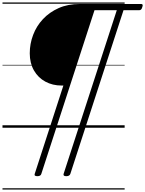

<svg xmlns="http://www.w3.org/2000/svg" viewBox="-20 -1026 1166 1542"><path d="M280 389Q252 389 259 370L489 -339H475Q402 -339 344 -370.5Q286 -402 252.5 -460.5Q219 -519 219 -598Q219 -674 246 -745.5Q273 -817 325 -872.5Q377 -928 451 -961Q525 -994 621 -994H1114Q1122 -994 1125 -988.5Q1128 -983 1123 -970Q1119 -955 1113 -949.5Q1107 -944 1098 -944H972L545 370Q539 389 512 389Q485 389 491 370L918 -944H739L312 370Q307 389 280 389ZM0 486H981V496H0ZM0 -20H981V0H0ZM0 -505H981V-500H0ZM0 -1006H981V-996H0Z"/></svg>

Font: Playwrite CA Guides
Style: Regular
Weight: 400
Designer: Veronika Burian, José Scaglione
Foundry: TypeTogether
Version: Version 1.003